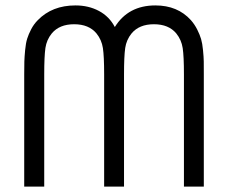

<svg xmlns="http://www.w3.org/2000/svg" viewBox="-20 -692 846 712"><path d="M259.8 -671.9Q308.6 -671.9 346.9 -651.4Q385.3 -630.9 405.8 -591.8Q455.6 -671.9 556.2 -671.9Q638.7 -671.9 688 -617.2Q701.7 -601.6 711.2 -582.8Q720.7 -564 725.6 -547.6Q730.5 -531.2 732.9 -505.6Q735.4 -480 735.6 -463.9Q735.8 -447.8 735.8 -416V0H662.1V-416Q662.1 -482.9 657.5 -513.7Q652.8 -544.4 633.8 -567.9Q605.5 -602.1 550.8 -602.1Q496.1 -602.1 467.8 -567.9Q448.7 -544.4 444.3 -513.9Q439.9 -483.4 439.9 -416V0H366.2V-416Q366.2 -482.9 361.6 -513.7Q356.9 -544.4 337.9 -567.9Q309.6 -602.1 254.9 -602.1Q200.2 -602.1 171.9 -567.9Q152.8 -544.4 148.4 -513.9Q144 -483.4 144 -416V0H69.8V-416Q69.8 -447.3 70.3 -463.9Q70.8 -480.5 73.2 -506.3Q75.7 -532.2 80.8 -548.6Q85.9 -564.9 95.7 -583.7Q105.5 -602.5 120.1 -617.2Q173.3 -671.9 259.8 -671.9Z"/></svg>

Font: Gidolinya
Style: Regular
Weight: 400
Version: Version 1.0.3